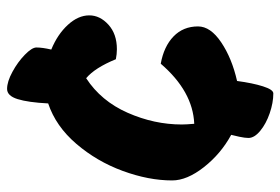

<svg xmlns="http://www.w3.org/2000/svg" viewBox="-148 -566 811 556"><g transform="rotate(-90 258.0 -288.5)"><path d="M175 -168Q175 -156 177 -132Q271 -136 351 -229Q401 -220 430 -192Q459 -164 459 -121Q459 -85 413 -54Q367 -23 301 -8Q295 37 285.5 67Q276 97 265 97Q238 97 207.5 86.5Q177 76 156.5 59Q136 42 136 25Q136 15 139.5 -1.5Q143 -18 145 -25Q90 -55 51.5 -104Q13 -153 13 -196Q13 -264 40.5 -339Q68 -414 119 -473.5Q170 -533 236 -555Q239 -613 248.5 -643.5Q258 -674 278 -674Q299 -674 327.5 -658.5Q356 -643 377 -622.5Q398 -602 398 -589Q398 -572 392 -546Q436 -528 463.5 -498Q491 -468 491 -436Q491 -405 464 -380.5Q437 -356 393 -356Q379 -356 364 -359Q339 -420 309 -445Q243 -402 209 -325Q175 -248 175 -168Z"/></g></svg>

Font: Mogra
Style: Regular
Weight: 400
Designer: Lipi Raval
Foundry: Lipi Raval
Version: Version 1.002;PS 1.002;hotconv 1.0.88;makeotf.lib2.5.647800;